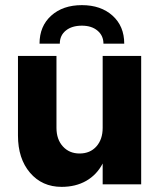

<svg xmlns="http://www.w3.org/2000/svg" viewBox="-20 -718 630 748"><path d="M290 -120Q331 -120 355.5 -147.5Q380 -175 380 -220V-500H530V0H380V-81Q357 -37 316 -13.5Q275 10 220 10Q144 10 97 -45Q50 -100 50 -190V-500H200V-220Q200 -175 225 -147.5Q250 -120 290 -120ZM299 -618Q260 -618 236.5 -599Q213 -580 213 -548H134Q134 -616 179.5 -657Q225 -698 299 -698Q373 -698 418.5 -657Q464 -616 464 -548H383Q383 -579 360 -598.5Q337 -618 299 -618Z"/></svg>

Font: Goli Bold
Style: Regular
Weight: 700
Designer: jaikishan Patel
Foundry: MagicType
Version: Version 1.000